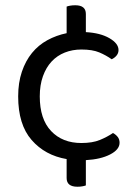

<svg xmlns="http://www.w3.org/2000/svg" viewBox="-20 -596 516 729"><path d="M289 -408Q255 -408 226 -396.5Q197 -385 176 -362.5Q155 -340 143 -306.5Q131 -273 131 -230Q131 -144 174 -98.5Q217 -53 289 -53Q331 -53 359 -64.5Q387 -76 409 -91Q420 -85 427 -76Q434 -67 434 -54Q434 -28 398 -9.5Q362 9 306 12V108Q301 110 292.5 111.5Q284 113 274 113Q233 113 233 80V8Q151 -6 100 -64.5Q49 -123 49 -230Q49 -282 63 -323.5Q77 -365 101.5 -395Q126 -425 160 -443.5Q194 -462 233 -470V-571Q238 -573 246.5 -574.5Q255 -576 266 -576Q306 -576 306 -543V-474Q361 -471 395.5 -451Q430 -431 430 -406Q430 -394 422.5 -385Q415 -376 404 -371Q383 -386 357 -397Q331 -408 289 -408Z"/></svg>

Font: Baloo Thambi 2
Style: Regular
Weight: 400
Designer: Aadarsh Rajan and Ek Type
Foundry: Ek Type
Version: Version 1.640;hotconv 1.0.111;makeotfexe 2.5.65597; ttfautoh